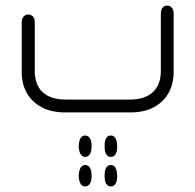

<svg xmlns="http://www.w3.org/2000/svg" viewBox="-20 -404 702 690"><path d="M449 0H214Q165 0 130 -18.5Q95 -37 76.5 -69.5Q58 -102 58 -146V-323Q58 -337 65 -344.5Q72 -352 81 -352Q92 -352 98.5 -344.5Q105 -337 105 -323V-149Q105 -99 133.5 -72.5Q162 -46 219 -46H444Q500 -46 529 -72.5Q558 -99 558 -149V-355Q558 -369 564.5 -376.5Q571 -384 581 -384Q591 -384 597.5 -376.5Q604 -369 604 -355V-146Q604 -102 585.5 -69.5Q567 -37 532.5 -18.5Q498 0 449 0ZM286 160Q276 160 270 150.5Q264 141 263 124V119Q264 101 270 92Q276 83 286 83Q296 83 302.5 92Q309 101 309 119V124Q309 141 302.5 150.5Q296 160 286 160ZM378 160Q368 160 362 150.5Q356 141 356 124V119Q356 101 362 92Q368 83 378 83Q389 83 394.5 92Q400 101 401 119V124Q401 141 395 150.5Q389 160 378 160ZM263 226Q264 207 270 198Q276 189 286 189Q296 189 302.5 198Q309 207 309 226V230Q309 248 302.5 257Q296 266 286 266Q276 266 270 257Q264 248 263 230ZM356 226Q356 207 362 198Q368 189 378 189Q389 189 394.5 198Q400 207 401 226V230Q401 248 395 257Q389 266 378 266Q368 266 362 257Q356 248 356 230Z"/></svg>

Font: Beiruti Light
Style: Regular
Weight: 300
Designer: Arlette Boutros
Foundry: Boutros
Version: Version 1.41